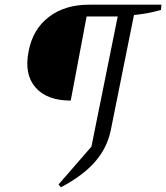

<svg xmlns="http://www.w3.org/2000/svg" viewBox="-20 -674 707 817"><path d="M239 123 229 111 369 -50 491 -654H667L665 -632Q635 -623 607 -618Q579 -613 550 -610L451 -118Q435 -43 383.5 15.5Q332 74 239 123ZM281 -246Q179 -246 130.5 -302.5Q82 -359 102 -457Q120 -550 188 -602Q256 -654 358 -654ZM342 -604 358 -654H526L516 -604Z"/></svg>

Font: Piazzolla 8pt ExtraLight
Style: Italic
Weight: 250
Italic angle: -11.3°
Designer: Juan Pablo del Peral
Foundry: Huerta Tipografica
Version: Version 2.001